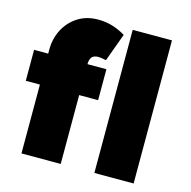

<svg xmlns="http://www.w3.org/2000/svg" viewBox="-108 -852 953 959"><g transform="rotate(15 368.0 -372.5)"><path d="M86 0V-356H13V-516H86V-537Q86 -594 110.5 -641Q135 -688 179.5 -716.5Q224 -745 284 -745Q325 -745 360 -734Q395 -723 426 -704L373 -559Q347 -565 333 -565Q309 -565 299 -552.5Q289 -540 289 -516H387V-356H289V0ZM463 0V-740H666V0Z"/></g></svg>

Font: Lexend Black
Style: Regular
Weight: 900
Designer: Bonnie Shaver-Troup, Thomas Jockin
Foundry: Lexend
Version: Version 1.007; ttfautohint (v1.8.3)